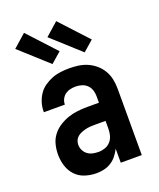

<svg xmlns="http://www.w3.org/2000/svg" viewBox="-144 -858 787 953"><g transform="rotate(-20 250.0 -381.0)"><path d="M200 8Q169 8 139.5 -1.5Q110 -11 89.5 -33Q69 -55 60 -84.5Q51 -114 51 -144Q51 -171 57.5 -197Q64 -223 80 -244Q96 -265 118.5 -279.5Q141 -294 165.5 -302.5Q190 -311 216.5 -314Q243 -317 269 -317H330V-351Q330 -368 325 -383.5Q320 -399 308.5 -410.5Q297 -422 281 -427Q265 -432 249 -432Q234 -432 220 -429Q206 -426 194 -417.5Q182 -409 175 -395.5Q168 -382 168 -368V-366H57V-371Q57 -394 64 -416.5Q71 -439 84 -458.5Q97 -478 116.5 -491.5Q136 -505 157.5 -513.5Q179 -522 202.5 -525Q226 -528 249 -528Q274 -528 298.5 -524.5Q323 -521 345.5 -511Q368 -501 387 -484.5Q406 -468 418.5 -446.5Q431 -425 436 -400.5Q441 -376 441 -351V0H330V-74Q321 -56 308 -39.5Q295 -23 277.5 -12Q260 -1 240 3.5Q220 8 200 8ZM246 -88Q263 -88 280 -94Q297 -100 309 -113.5Q321 -127 325.5 -144.5Q330 -162 330 -180V-221H269Q257 -221 245.5 -220Q234 -219 222.5 -216Q211 -213 200 -208.5Q189 -204 180 -196.5Q171 -189 166.5 -178Q162 -167 162 -155Q162 -140 169 -126Q176 -112 188.5 -103Q201 -94 216 -91Q231 -88 246 -88ZM349 -576 201 -710 269 -770 404 -624ZM179 -576 31 -710 99 -770 234 -624Z"/></g></svg>

Font: Iosevka Custom
Style: Bold
Weight: 700
Monospace: yes
Designer: Belleve Invis
Foundry: Belleve Invis
Version: Version 30.3.3; ttfautohint (v1.8.3)